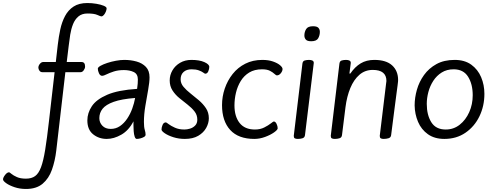

<svg xmlns="http://www.w3.org/2000/svg" viewBox="-208 -902 3246 1266"><path d="M-37 344Q-77 344 -111.5 332.5Q-146 321 -167 306Q-188 291 -188 281Q-188 269 -174.5 251.5Q-161 234 -148 234Q-145 234 -132.5 244.5Q-120 255 -96.5 265.5Q-73 276 -37 276Q0 276 23.5 259Q47 242 62.5 200.5Q78 159 90 85Q102 11 115 -104L152 -426H72Q59 -426 52 -436Q45 -446 45 -456Q45 -469 55 -481Q65 -493 76 -493H160L173 -607Q179 -659 189.5 -708Q200 -757 221 -796.5Q242 -836 277.5 -859Q313 -882 368 -882Q398 -882 427.5 -877Q457 -872 476 -864Q495 -856 495 -847Q495 -838 490 -825.5Q485 -813 477 -803.5Q469 -794 460 -794Q455 -794 434 -803.5Q413 -813 369 -813Q332 -813 309 -793.5Q286 -774 273.5 -742.5Q261 -711 255 -673.5Q249 -636 245 -600L232 -493H330Q353 -493 353 -463Q353 -451 344 -438.5Q335 -426 323 -426H223L163 91Q155 159 134.5 217Q114 275 73 309.5Q32 344 -37 344Z M496 14Q444 14 406 -16.5Q368 -47 368 -108Q368 -157 397.5 -201.5Q427 -246 498.5 -277Q570 -308 696 -316Q699 -334 700 -350.5Q701 -367 701 -378Q701 -414 674 -427Q647 -440 609 -440Q571 -440 542 -430.5Q513 -421 494 -411.5Q475 -402 466 -402Q452 -402 444.5 -419Q437 -436 437 -449Q437 -458 454.5 -468Q472 -478 499.5 -487Q527 -496 557 -501.5Q587 -507 612 -507Q654 -507 692 -496.5Q730 -486 754 -461Q778 -436 778 -392Q778 -361 769 -310.5Q760 -260 750.5 -204Q741 -148 741 -98Q741 -64 746.5 -46Q752 -28 752 -14Q752 -5 741.5 1Q731 7 717.5 10.5Q704 14 694 14Q685 14 680 -1Q675 -16 673.5 -37Q672 -58 672 -76V-102Q641 -42 592 -14Q543 14 496 14ZM522 -52Q556 -52 583 -70.5Q610 -89 630.5 -119.5Q651 -150 664 -186Q677 -222 683 -256Q593 -249 541.5 -230.5Q490 -212 468.5 -185Q447 -158 447 -123Q447 -94 467 -73Q487 -52 522 -52Z M1011 14Q971 14 936 3Q901 -8 879 -23Q857 -38 857 -48Q857 -62 864 -78.5Q871 -95 886 -95Q889 -95 904 -83.5Q919 -72 945.5 -60Q972 -48 1008 -48Q1026 -48 1045.5 -54Q1065 -60 1079 -74.5Q1093 -89 1093 -113Q1093 -144 1074.5 -167.5Q1056 -191 1029 -212Q1002 -233 975 -255Q948 -277 929.5 -305.5Q911 -334 911 -372Q911 -407 929 -438Q947 -469 979.5 -488Q1012 -507 1054 -507Q1107 -507 1139.5 -492.5Q1172 -478 1172 -461Q1172 -448 1165.5 -432Q1159 -416 1145 -416Q1142 -416 1132 -423.5Q1122 -431 1103 -438Q1084 -445 1055 -445Q1022 -445 1002.5 -427.5Q983 -410 983 -379Q983 -352 1002 -329.5Q1021 -307 1048.5 -285.5Q1076 -264 1103.5 -240.5Q1131 -217 1150 -188.5Q1169 -160 1169 -122Q1169 -90 1151.5 -58.5Q1134 -27 1099 -6.5Q1064 14 1011 14Z M1469 14Q1364 14 1310 -45Q1256 -104 1256 -209Q1256 -265 1274 -318Q1292 -371 1326 -414Q1360 -457 1409.5 -482Q1459 -507 1522 -507Q1562 -507 1592 -496.5Q1622 -486 1638.5 -472Q1655 -458 1655 -447Q1655 -433 1643.5 -419Q1632 -405 1618 -405Q1612 -405 1601.5 -415Q1591 -425 1572 -435Q1553 -445 1520 -445Q1470 -445 1435.5 -424Q1401 -403 1379.5 -368Q1358 -333 1348 -291Q1338 -249 1338 -207Q1338 -134 1372 -91Q1406 -48 1473 -48Q1508 -48 1534.5 -61.5Q1561 -75 1577.5 -88Q1594 -101 1597 -101Q1608 -101 1615.5 -85.5Q1623 -70 1623 -56Q1623 -46 1599 -29Q1575 -12 1539.5 1Q1504 14 1469 14Z M1901 -692Q1901 -669 1890 -649.5Q1879 -630 1844 -630Q1818 -630 1808.5 -641Q1799 -652 1799 -668Q1799 -691 1810.5 -710Q1822 -729 1856 -729Q1882 -729 1891.5 -718.5Q1901 -708 1901 -692ZM1756 14Q1742 14 1735.5 10Q1729 6 1729 -6L1786 -482Q1788 -499 1800.5 -503Q1813 -507 1830 -507Q1844 -507 1852.5 -502.5Q1861 -498 1861 -487L1803 -11Q1801 5 1787 9.5Q1773 14 1756 14Z M2000 14Q1986 14 1979.5 10Q1973 6 1973 -6L2030 -482Q2032 -499 2044.5 -503Q2057 -507 2074 -507Q2088 -507 2096.5 -502.5Q2105 -498 2105 -487L2096 -417H2102Q2132 -461 2170 -484Q2208 -507 2260 -507Q2338 -507 2377.5 -471Q2417 -435 2417 -374Q2417 -371 2416.5 -364Q2416 -357 2413.5 -338.5Q2411 -320 2406 -282Q2401 -244 2392.5 -178.5Q2384 -113 2371 -11Q2369 5 2354 9.5Q2339 14 2322 14Q2309 14 2302.5 10Q2296 6 2296 -6L2338 -353Q2340 -363 2340 -368Q2340 -441 2250 -441Q2199 -441 2162 -409Q2125 -377 2102 -321.5Q2079 -266 2070 -195L2047 -11Q2045 5 2031 9.5Q2017 14 2000 14Z M2722 14Q2657 14 2613.5 -17Q2570 -48 2548.5 -98.5Q2527 -149 2526 -207Q2526 -258 2541 -310.5Q2556 -363 2588 -407.5Q2620 -452 2670 -479.5Q2720 -507 2790 -507Q2856 -507 2899.5 -475.5Q2943 -444 2964.5 -393Q2986 -342 2986 -283Q2986 -203 2953.5 -135.5Q2921 -68 2861.5 -27Q2802 14 2722 14ZM2731 -48Q2783 -48 2823 -79.5Q2863 -111 2886 -162.5Q2909 -214 2909 -274Q2909 -347 2878.5 -396Q2848 -445 2783 -445Q2738 -445 2704.5 -424Q2671 -403 2649 -369Q2627 -335 2616.5 -295Q2606 -255 2606 -217Q2606 -144 2636 -96Q2666 -48 2731 -48Z"/></svg>

Font: Kite One
Style: Regular
Weight: 400
Designer: Eduardo Rodriguez Tunni
Foundry: Eduardo Rodriguez Tunni
Version: Version 1.002; ttfautohint (v1.8.4.7-5d5b);gftools[0.9.23]